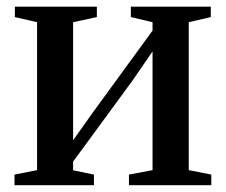

<svg xmlns="http://www.w3.org/2000/svg" viewBox="-20 -542 661 562"><path d="M22.5 0V-31L88.5 -44V-477L23.5 -492V-522.5H263.5V-492L194 -477V-131.5L250.5 -211L426.5 -452.5V-477L363 -492V-522.5H597V-492L532.5 -477V-44L598.5 -31V0H357.5V-31L426.5 -44V-391.5L368.5 -307L194 -69V-43.5L255 -31V0Z"/></svg>

Font: Merriweather 96pt Medium
Style: Regular
Weight: 500
Version: Version 2.100